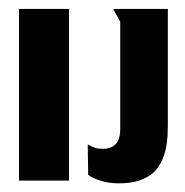

<svg xmlns="http://www.w3.org/2000/svg" viewBox="-20 -411 420 437"><path d="M251.3 6.3Q278.3 6.3 298.3 -0.7Q318.3 -7.7 330.3 -19.2Q342.3 -30.7 349.7 -48.2Q357 -65.7 359.5 -83.8Q362 -102 362 -125.3V-390.7H237.7L253.7 -361.3V-119Q253.7 -93.7 243.2 -83Q232.7 -72.3 214.7 -72.3Q204 -72.3 197.3 -74.3Q190.7 -76.3 179.7 -82.3L180.7 -13.3Q187.7 -6.7 207.3 -0.2Q227 6.3 251.3 6.3ZM23.3 0H137V-390.7H23.3Z"/></svg>

Font: Jomhuria
Style: Regular
Weight: 400
Designer: Arabic design by Kourosh Beigpour, Latin design by Eben Sorkin, engineering by Lasse Fister and Khaled Hosney
Version: Version 1.0000